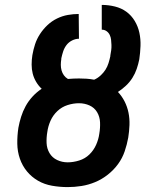

<svg xmlns="http://www.w3.org/2000/svg" viewBox="-20 -755 640 783"><path d="M256 8Q224 8 192.5 2.5Q161 -3 135 -18Q109 -33 90 -56Q71 -79 61 -108Q51 -137 50.5 -169Q50 -201 55 -234Q59 -256 66 -278.5Q73 -301 84.5 -322Q96 -343 112.5 -361Q129 -379 150 -393Q137 -405 127.5 -421Q118 -437 113.5 -454.5Q109 -472 109 -491.5Q109 -511 112 -530Q116 -553 123 -574.5Q130 -596 143 -616Q156 -636 173.5 -652.5Q191 -669 212.5 -679.5Q234 -690 256.5 -694Q279 -698 301 -698L302 -597Q288 -597 274 -590Q260 -583 251 -571Q242 -559 237.5 -545Q233 -531 230 -517V-514Q228 -502 228 -490.5Q228 -479 231 -468Q234 -457 240.5 -448Q247 -439 257 -433Q269 -434 280 -434.5Q291 -435 302 -435Q318 -435 333 -434Q348 -433 364 -430Q378 -436 390 -447Q402 -458 410 -470.5Q418 -483 422.5 -497.5Q427 -512 430 -526V-529Q432 -539 433.5 -550Q435 -561 434.5 -572Q434 -583 433 -593Q432 -603 427.5 -612.5Q423 -622 414.5 -628Q406 -634 395 -634V-735Q422 -735 448.5 -728.5Q475 -722 495.5 -707Q516 -692 529.5 -669.5Q543 -647 548.5 -621Q554 -595 553 -567.5Q552 -540 548 -513Q544 -493 537.5 -474Q531 -455 520 -437.5Q509 -420 493.5 -405.5Q478 -391 461 -380Q477 -363 488 -341.5Q499 -320 504 -295.5Q509 -271 508 -245Q507 -219 503 -194Q498 -166 488.5 -138Q479 -110 461.5 -86Q444 -62 420 -43Q396 -24 368.5 -12.5Q341 -1 312.5 3.5Q284 8 256 8ZM256 -93Q279 -93 303 -100.5Q327 -108 344.5 -125Q362 -142 372 -164.5Q382 -187 385 -210Q389 -233 388 -256Q387 -279 376 -297.5Q365 -316 345 -325Q325 -334 302 -334Q279 -334 255.5 -326.5Q232 -319 214 -302Q196 -285 186 -262.5Q176 -240 173 -217Q169 -194 170 -171.5Q171 -149 182 -130.5Q193 -112 213 -102.5Q233 -93 256 -93Z"/></svg>

Font: Iosevka Extended Oblique
Style: Bold
Weight: 700
Width: 7
Italic angle: -9°
Monospace: yes
Designer: Belleve Invis
Foundry: Belleve Invis
Version: Version 32.5.0; ttfautohint (v1.8.4)